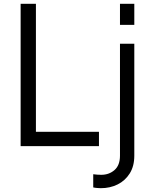

<svg xmlns="http://www.w3.org/2000/svg" viewBox="-20 -765 800 1005"><path d="M88 0V-745H168V-75H498V0ZM468 216V147Q489 150 510 150Q551 150 579.5 125Q608 100 608 50V-536H683V50Q683 105 659 143Q635 181 595.5 200.5Q556 220 508 220Q501 220 488.5 219Q476 218 468 216ZM608 -635V-745H683V-635Z"/></svg>

Font: Kosmopol Plus Jakarta Sans
Style: Regular
Weight: 400
Designer: Gumpita Rahayu
Foundry: Tokotype
Version: Version 2.006